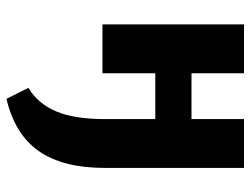

<svg xmlns="http://www.w3.org/2000/svg" viewBox="-108 -358 755 578"><g transform="rotate(90 269.0 -68.5)"><path d="M485 -426V-7Q485 119 434.5 191.5Q384 264 277 289L244 223Q292 194 315 139Q338 84 338 -7V-159H200V0H53V-426H200V-268H338V-426Z"/></g></svg>

Font: Ysabeau Ultrabold
Style: Regular
Weight: 800
Designer: Christian Thalmann (Catharsis Fonts)
Version: Version 0.003